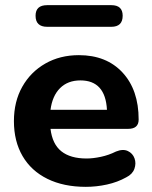

<svg xmlns="http://www.w3.org/2000/svg" viewBox="-20 -715 588 745"><path d="M163 -611Q118 -611 118 -654Q118 -695 163 -695H412Q456 -695 456 -654Q456 -611 412 -611ZM313 10Q227 10 164 -21Q101 -52 67.5 -109.5Q34 -167 34 -245Q34 -321 66.5 -378.5Q99 -436 156 -468.5Q213 -501 286 -501Q393 -501 455.5 -433.5Q518 -366 518 -251Q518 -215 477 -215H176Q183 -156 218 -128Q253 -100 316 -100Q341 -100 371.5 -106.5Q402 -113 430 -127Q457 -138 476 -129Q495 -120 502 -100.5Q509 -81 501.5 -60Q494 -39 470 -27Q436 -8 395 1Q354 10 313 10ZM176 -289H395Q389 -403 292 -403Q243 -403 213 -373Q183 -343 176 -289Z"/></svg>

Font: Chiron GoRound TC
Style: Bold
Weight: 700
Designer: Ryoko NISHIZUKA 西塚涼子 (kana, bopomofo & ideographs); Paul D. Hunt (Latin, Greek & Cyrillic); Sandoll Communications 산돌커뮤니
Foundry: Adobe
Version: Version 1.000;hotconv 1.1.1;makeotfexe 2.6.0